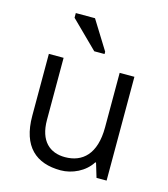

<svg xmlns="http://www.w3.org/2000/svg" viewBox="-115 -856 838 956"><g transform="rotate(15 304.5 -378.0)"><path d="M286 10C345 10 410 -20 443 -73H447L469 0H521V-535H445V-254C445 -116 380 -59 290 -59C212 -59 156 -106 156 -215V-535H80V-216C80 -57 160 10 286 10ZM295 -606H348V-618L256 -766H157V-742Z"/></g></svg>

Font: Frost Regular
Style: Regular
Weight: 400
Designer: Lee Frost
Foundry: Lee Frost for Ice Communication Norge AS
Version: Version 2.011;hotconv 1.0.107;makeotfexe 2.5.65593